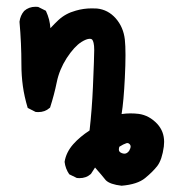

<svg xmlns="http://www.w3.org/2000/svg" viewBox="-20 -436 540 582"><path d="M348.6 -90.3Q362.3 -92.3 375.2 -92.3Q388.2 -92.3 400.4 -90.8Q432.6 -86.4 457 -60.1Q477.5 -37.6 477.5 -5.9Q477.5 1 476.6 8.3Q471.2 47.9 457 66.9Q443.4 84.5 419.9 103.8Q396.5 123 348.6 127Q313.5 123 300.8 110.4L297.9 106.9Q290 96.7 268.1 71.8L255.9 90.8L254.9 91.8Q241.2 104 220.7 104Q217.8 104 212.9 103.5L189.9 92.3Q178.2 75.2 175.8 54.7Q180.2 25.9 202.1 1Q222.2 -21.5 251.5 -40.5Q258.8 -105 261.7 -172.4Q265.6 -263.7 265.6 -284.2Q265.6 -298.3 263.7 -305.7Q261.2 -315.9 257.3 -317.4Q254.9 -318.4 252 -318.4Q242.2 -318.4 226.6 -308.6Q205.1 -294.9 182.1 -259.8Q159.7 -224.6 152.1 -187Q144.5 -149.4 131.8 -109.9L129.9 -108.4Q116.2 -96.2 95.7 -96.2Q92.8 -96.2 87.9 -96.7L64 -108.9Q53.7 -143.1 49.3 -175Q44.9 -207 44.9 -240.2Q44.9 -305.2 39.1 -370.1Q41.5 -389.2 53.2 -402.8Q67.4 -415.5 87.9 -415.5Q90.8 -415.5 95.7 -415L119.1 -403.3Q125.5 -389.2 128.7 -376.7Q131.8 -364.3 132.8 -350.6Q145.5 -364.3 156.7 -374.8Q168 -385.3 180.9 -392.3Q193.8 -399.4 210 -403.8Q233.4 -410.6 257.8 -410.6Q265.6 -410.6 273.9 -410.2Q307.6 -406.7 330.8 -380.4Q354 -354 358.4 -316.4Q360.4 -298.3 360.4 -269Q360.4 -239.7 358.4 -199.7Q355 -129.4 348.6 -90.3ZM341.8 8.8Q340.3 13.2 340.3 17.6Q340.3 24.9 349.6 28.3Q353.5 29.8 357.4 29.8Q365.2 29.8 371.6 21Q376 13.2 376 7.8Q376 3.9 372.8 0.7Q369.6 -2.4 366.2 -2.4Q364.7 -2.4 363.3 -2Q354 1 341.8 8.8Z"/></svg>

Font: Bakudai
Style: Bold
Weight: 700
Version: Version 1.48